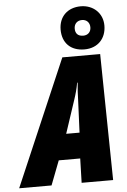

<svg xmlns="http://www.w3.org/2000/svg" viewBox="-122 -1042 720 1087"><g transform="rotate(-5 238.0 -498.0)"><path d="M379 -751C456 -751 503 -803 503 -876C503 -948 448 -996 379 -996C303 -996 254 -947 254 -874C254 -799 300 -751 379 -751ZM379 -829C348 -829 334 -846 334 -873C334 -899 351 -918 379 -918C406 -918 423 -899 423 -873C423 -846 405 -829 379 -829ZM-58 0H126L179 -138H301L297 0H476L465 -717H250ZM234 -284 296 -471C307 -504 315 -532 321 -567H324C320 -530 319 -500 318 -468L310 -284Z"/></g></svg>

Font: Noto Sans UI Condensed Black
Style: Italic
Weight: 900
Width: 3
Italic angle: -192°
Designer: Monotype Design Team
Foundry: Monotype Imaging Inc.
Version: Version 1.901